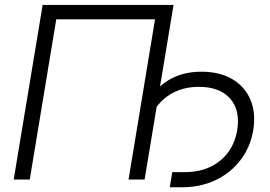

<svg xmlns="http://www.w3.org/2000/svg" viewBox="-20 -748 1123 800"><path d="M703.1 -727.5 582.5 0H515.6L626 -667.5H214.4L104 0H37.1L157.7 -727.5ZM687.5 32.2 697.8 -30.8H750Q837.9 -30.8 896.2 -77.6Q954.6 -124.5 968.3 -205.6Q981.9 -288.6 938.7 -337.4Q895.5 -386.2 808.6 -386.2Q720.2 -386.2 661.1 -334Q602.1 -281.7 586.9 -189.9H552.7Q566.4 -273.4 601.3 -331.3Q636.2 -389.2 691.2 -419.2Q746.1 -449.2 819.3 -449.2Q895 -449.2 947.5 -418.5Q1000 -387.7 1023.4 -332.8Q1046.9 -277.8 1035.2 -206.1Q1023.4 -134.8 982.2 -81.1Q940.9 -27.3 878.4 2.4Q815.9 32.2 739.7 32.2Z"/></svg>

Font: Inter 28pt Light
Style: Italic
Weight: 300
Italic angle: -9.3988°
Designer: Rasmus Andersson
Foundry: rsms
Version: Version 4.001;git-66647c0bb